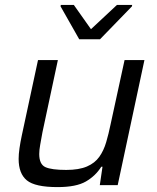

<svg xmlns="http://www.w3.org/2000/svg" viewBox="-20 -755 639 783"><path d="M215 8Q123 8 89.5 -19.5Q56 -47 56 -107Q56 -126 59.5 -150.5Q63 -175 69 -203L135 -510H216L153 -215Q148 -187 144 -165Q140 -143 140 -127Q140 -85 165 -73.5Q190 -62 250 -62Q302 -62 334.5 -76Q367 -90 385 -115.5Q403 -141 413 -175Q423 -209 431 -248L488 -510H569L460 0H387L398 -75H393Q370 -38 330.5 -15Q291 8 215 8ZM303 -595 227 -729 228 -735H281L351 -636L457 -735H519L518 -729L388 -595Z"/></svg>

Font: Saira
Style: Italic
Weight: 400
Italic angle: -12°
Designer: Hector Gatti with collaboration of the Omnibus-Type team
Foundry: Omnibus-Type
Version: Version 1.100; ttfautohint (v1.8.3)